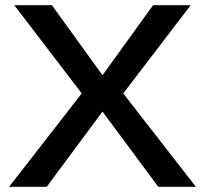

<svg xmlns="http://www.w3.org/2000/svg" viewBox="-20 -720 790 740"><path d="M715 -700H570L375 -430L180 -700H35L295 -360L15 0H160L375 -290L590 0H735L455 -360Z"/></svg>

Font: Gully Medium
Style: Regular
Weight: 500
Designer: jaikishan Patel
Foundry: MagicType
Version: Version 1.000;Glyphs 3.2 (3242)